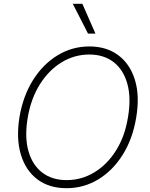

<svg xmlns="http://www.w3.org/2000/svg" viewBox="-20 -982 792 1012"><path d="M697.8 -361.9Q679.3 -249.6 626.6 -166Q573.9 -82.4 497.5 -36.2Q421.2 9.9 331 9.9Q238.6 9.9 176.7 -36.9Q114.7 -83.8 89.7 -168.3Q64.6 -252.8 82.7 -365.4Q101.9 -477.6 154.7 -561.1Q207.4 -644.5 284.1 -690.9Q360.8 -737.2 451.3 -737.2Q541.9 -737.2 604 -690.5Q666.2 -643.8 691.6 -559.5Q717 -475.1 697.8 -361.9ZM654.8 -365.4Q671.9 -467 651.1 -540.8Q630.3 -614.7 578.7 -654.7Q527 -694.6 450.6 -694.6Q372.5 -694.6 305.2 -653.8Q237.9 -612.9 190.7 -538.4Q143.5 -463.8 126.1 -361.9Q109 -260.7 129.6 -186.8Q150.2 -112.9 202.1 -72.8Q253.9 -32.7 331 -32.7Q409.8 -32.7 477.5 -73.7Q545.1 -114.7 592 -189.5Q638.8 -264.2 654.8 -365.4ZM443.9 -805 363.6 -962H414.1L483 -805Z"/></svg>

Font: Inter Extra Light  BETA
Style: Italic
Weight: 200
Italic angle: 9.39999°
Designer: Rasmus Andersson
Foundry: rsms
Version: Version 3.011;git-f93a4a705